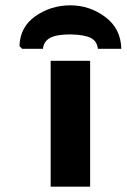

<svg xmlns="http://www.w3.org/2000/svg" viewBox="-20 -700 475 720"><path d="M63 -517 53 -527Q55 -599 113 -639.5Q171 -680 244 -680Q316 -680 374.5 -636.5Q433 -593 435 -517H347Q344 -546 320 -558Q296 -570 244 -571Q192 -571 168 -558Q144 -545 141 -517ZM170 0V-472H318V0Z"/></svg>

Font: Coval
Style: Black
Weight: 1000
Foundry: Context Ltd
Version: Version 001.000